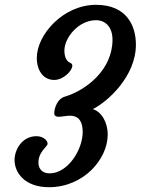

<svg xmlns="http://www.w3.org/2000/svg" viewBox="-20 -780 590 805"><path d="M41 -109.4C41 -55.7 84 4.9 185.5 4.9C330.1 4.9 431.6 -112.3 431.6 -215.8C431.6 -268.6 404.3 -312.5 369.1 -322.3C432.6 -354.5 549.8 -460.4 549.8 -592.8C549.8 -674.8 508.8 -759.8 382.8 -759.8C243.7 -759.8 134.3 -633.3 134.3 -537.6C134.3 -483.9 161.6 -444.8 207.5 -444.8C245.1 -444.8 283.2 -482.9 283.2 -504.4C283.2 -510.3 280.3 -514.2 273.4 -517.1C256.8 -524.4 250 -544.9 250 -567.9C250 -621.6 308.6 -695.3 382.8 -695.3C423.8 -695.3 451.7 -664.6 451.7 -613.8C451.7 -488.3 343.3 -401.9 249.5 -374C221.7 -365.7 207.5 -327.6 207.5 -305.2C207.5 -279.8 245.1 -294.9 273.4 -294.9C301.3 -294.9 326.7 -280.8 326.7 -226.6C326.7 -152.3 264.6 -53.2 188 -53.2C153.3 -53.2 141.1 -76.7 141.1 -97.7C141.1 -125.5 152.3 -142.6 176.3 -169.9C188 -183.1 166 -209 133.3 -209C70.8 -209 41 -150.4 41 -109.4Z"/></svg>

Font: Courgette
Style: Regular
Weight: 400
Designer: Karolina Lach
Foundry: Karolina Lach
Version: Version 1.002